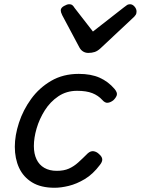

<svg xmlns="http://www.w3.org/2000/svg" viewBox="-20 -868 665 907"><path d="M238 19Q173 19 131.5 -6.5Q90 -32 70 -75.5Q50 -119 50 -175Q50 -228 69.5 -288Q89 -348 127 -400.5Q165 -453 221.5 -486Q278 -519 352 -519Q410 -519 450.5 -501Q491 -483 521 -448Q536 -430 531.5 -417.5Q527 -405 515 -394Q502 -384 489 -382.5Q476 -381 463 -396Q444 -417 416 -428Q388 -439 344 -439Q294 -439 255.5 -413Q217 -387 191.5 -346.5Q166 -306 153 -261.5Q140 -217 140 -178Q140 -142 152.5 -115.5Q165 -89 189.5 -75Q214 -61 248 -61Q282 -61 305.5 -71.5Q329 -82 349.5 -100.5Q370 -119 395 -144Q409 -156 423 -153.5Q437 -151 448 -140Q462 -128 463 -116Q464 -104 452 -89Q419 -45 380.5 -22Q342 1 305 10Q268 19 238 19ZM594 -848Q606 -848 615.5 -837Q625 -826 625 -814Q625 -804 621.5 -798.5Q618 -793 614 -789L455 -640Q441 -627 427.5 -622.5Q414 -618 397 -618Q384 -618 373 -624.5Q362 -631 355 -644L274 -796Q270 -804 268.5 -809.5Q267 -815 267 -819Q267 -831 282 -839.5Q297 -848 306 -848Q317 -848 322.5 -843Q328 -838 332 -831L419 -719L565 -833Q572 -838 578.5 -843Q585 -848 594 -848Z"/></svg>

Font: Playwrite HR
Style: Regular
Weight: 400
Designer: Veronika Burian, José Scaglione
Foundry: TypeTogether
Version: Version 1.002